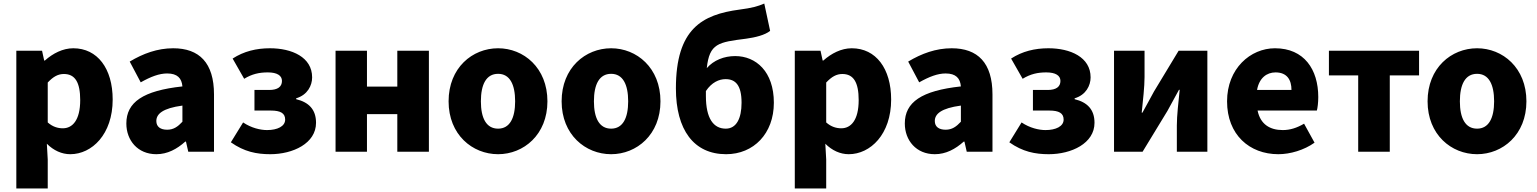

<svg xmlns="http://www.w3.org/2000/svg" viewBox="-20 -855 8662 1082"><path d="M72 207H249V44L244 -45C282 -7 328 14 376 14C498 14 615 -98 615 -294C615 -469 529 -583 393 -583C334 -583 278 -554 233 -514H229L217 -569H72ZM334 -132C307 -132 277 -140 249 -165V-390C280 -423 307 -438 340 -438C403 -438 432 -391 432 -291C432 -177 388 -132 334 -132Z M861 14C924 14 977 -15 1024 -57H1028L1041 0H1186V-323C1186 -501 1103 -583 956 -583C867 -583 786 -553 711 -508L773 -391C830 -423 877 -441 922 -441C980 -441 1004 -414 1008 -368C786 -344 692 -279 692 -159C692 -64 756 14 861 14ZM922 -124C885 -124 861 -140 861 -173C861 -213 897 -245 1008 -260V-169C982 -141 958 -124 922 -124Z M1503 14C1631 14 1761 -47 1761 -163C1761 -238 1720 -279 1649 -296V-301C1713 -320 1739 -373 1739 -419C1739 -533 1625 -583 1501 -583C1425 -583 1354 -566 1291 -525L1356 -411C1400 -438 1441 -447 1489 -447C1542 -447 1569 -429 1569 -399C1569 -366 1545 -348 1497 -348H1414V-232H1506C1561 -232 1587 -217 1587 -181C1587 -143 1543 -122 1485 -122C1447 -122 1396 -134 1350 -165L1281 -53C1356 0 1426 14 1503 14Z M1871 0H2048V-212H2219V0H2397V-569H2219V-367H2048V-569H1871Z M2787 14C2931 14 3065 -96 3065 -284C3065 -473 2931 -583 2787 -583C2642 -583 2508 -473 2508 -284C2508 -96 2642 14 2787 14ZM2787 -130C2720 -130 2690 -190 2690 -284C2690 -379 2720 -439 2787 -439C2853 -439 2883 -379 2883 -284C2883 -190 2853 -130 2787 -130Z M3424 14C3568 14 3702 -96 3702 -284C3702 -473 3568 -583 3424 -583C3279 -583 3145 -473 3145 -284C3145 -96 3279 14 3424 14ZM3424 -130C3357 -130 3327 -190 3327 -284C3327 -379 3357 -439 3424 -439C3490 -439 3520 -379 3520 -284C3520 -190 3490 -130 3424 -130Z M3958 -342C3991 -391 4032 -409 4069 -409C4124 -409 4159 -376 4159 -276C4159 -186 4129 -130 4070 -130C4001 -130 3958 -187 3958 -314ZM4287 -835C4250 -819 4217 -810 4148 -801C3937 -773 3789 -693 3789 -357C3789 -123 3890 14 4072 14C4227 14 4341 -102 4341 -276C4341 -452 4240 -539 4123 -539C4061 -539 4002 -516 3963 -471C3978 -611 4028 -617 4185 -637C4236 -644 4290 -657 4320 -681Z M4459 207H4636V44L4631 -45C4669 -7 4715 14 4763 14C4885 14 5002 -98 5002 -294C5002 -469 4916 -583 4780 -583C4721 -583 4665 -554 4620 -514H4616L4604 -569H4459ZM4721 -132C4694 -132 4664 -140 4636 -165V-390C4667 -423 4694 -438 4727 -438C4790 -438 4819 -391 4819 -291C4819 -177 4775 -132 4721 -132Z M5248 14C5311 14 5364 -15 5411 -57H5415L5428 0H5573V-323C5573 -501 5490 -583 5343 -583C5254 -583 5173 -553 5098 -508L5160 -391C5217 -423 5264 -441 5309 -441C5367 -441 5391 -414 5395 -368C5173 -344 5079 -279 5079 -159C5079 -64 5143 14 5248 14ZM5309 -124C5272 -124 5248 -140 5248 -173C5248 -213 5284 -245 5395 -260V-169C5369 -141 5345 -124 5309 -124Z M5890 14C6018 14 6148 -47 6148 -163C6148 -238 6107 -279 6036 -296V-301C6100 -320 6126 -373 6126 -419C6126 -533 6012 -583 5888 -583C5812 -583 5741 -566 5678 -525L5743 -411C5787 -438 5828 -447 5876 -447C5929 -447 5956 -429 5956 -399C5956 -366 5932 -348 5884 -348H5801V-232H5893C5948 -232 5974 -217 5974 -181C5974 -143 5930 -122 5872 -122C5834 -122 5783 -134 5737 -165L5668 -53C5743 0 5813 14 5890 14Z M6258 0H6419L6559 -230C6577 -262 6605 -315 6624 -349H6628C6621 -279 6612 -204 6612 -148V0H6784V-569H6622L6483 -339C6466 -306 6436 -254 6418 -220H6414C6421 -289 6430 -365 6430 -421V-569H6258Z M7184 14C7251 14 7329 -9 7388 -51L7329 -158C7288 -134 7250 -122 7209 -122C7137 -122 7083 -154 7067 -232H7401C7405 -245 7409 -277 7409 -308C7409 -464 7329 -583 7165 -583C7027 -583 6895 -469 6895 -284C6895 -96 7021 14 7184 14ZM7064 -348C7076 -416 7119 -447 7168 -447C7233 -447 7258 -405 7258 -348Z M7634 0H7812V-430H7977V-569H7469V-430H7634Z M8304 14C8448 14 8582 -96 8582 -284C8582 -473 8448 -583 8304 -583C8159 -583 8025 -473 8025 -284C8025 -96 8159 14 8304 14ZM8304 -130C8237 -130 8207 -190 8207 -284C8207 -379 8237 -439 8304 -439C8370 -439 8400 -379 8400 -284C8400 -190 8370 -130 8304 -130Z"/></svg>

Font: Noto Sans Korean Black
Style: Bold
Weight: 900
Designer: Ryoko NISHIZUKA (kana & ideographs); Paul D. Hunt (Latin, Greek & Cyrillic); Wenlong ZHANG (bopomofo); Sandoll Communica
Foundry: Adobe Systems Incorporated
Version: Version 1.000;PS 1;hotconv 1.0.78;makeotf.lib2.5.61930